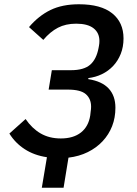

<svg xmlns="http://www.w3.org/2000/svg" viewBox="-20 -730 640 900"><path d="M200 7Q140 -2 95.5 -31Q51 -60 24 -104L100 -172Q130 -128 170.5 -104.5Q211 -81 265 -81Q324 -81 359.5 -109Q395 -137 403 -189L405 -207Q406 -213 406.5 -218.5Q407 -224 407 -230Q407 -267 382.5 -288.5Q358 -310 298 -310H208L223 -401H313Q373 -401 402.5 -426.5Q432 -452 442 -505L444 -516Q446 -526 446 -538Q446 -576 418.5 -597.5Q391 -619 337 -619Q288 -619 251.5 -600Q215 -581 183 -543L116 -603Q161 -656 216.5 -683Q272 -710 350 -710Q453 -710 506 -667.5Q559 -625 559 -550Q559 -510 546 -477.5Q533 -445 510.5 -421Q488 -397 458 -382.5Q428 -368 394 -364V-359Q458 -349 489.5 -315Q521 -281 521 -225Q521 -178 505.5 -138.5Q490 -99 461 -68Q432 -37 391.5 -17Q351 3 301 9L278 150H176Z"/></svg>

Font: IBM Plex Mono Medium
Style: Italic
Weight: 500
Italic angle: -9°
Monospace: yes
Designer: Mike Abbink, Paul van der Laan, Pieter van Rosmalen
Foundry: Bold Monday
Version: Version 2.3